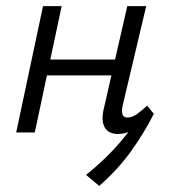

<svg xmlns="http://www.w3.org/2000/svg" viewBox="-20 -434 558 629"><path d="M366 5Q348 5 335 -3.5Q322 -12 317.5 -31.5Q313 -51 321 -82L397 -414H459L382 -89Q378 -71 381 -60Q384 -49 398 -49Q413 -49 429 -60.5Q445 -72 462 -88L484 -61Q456 -31 425.5 -13Q395 5 366 5ZM33 0 121 -414H182L94 0ZM101 -187 111 -239H391L380 -187ZM305 175 262 139Q328 86 376 29Q424 -28 462 -86L484 -61Q453 0 410 60.5Q367 121 305 175Z"/></svg>

Font: Ysabeau Infant
Style: Italic
Weight: 400
Italic angle: -12°
Designer: Christian Thalmann (Catharsis Fonts)
Version: Version 2.001;gftools[0.9.30]; featfreeze: ss01,ss02,lnum